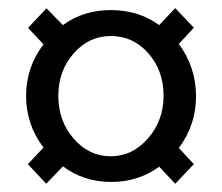

<svg xmlns="http://www.w3.org/2000/svg" viewBox="-20 -563 548 474"><path d="M254.4 -113.8Q187 -113.8 135.3 -152.3L94.2 -109.4L48.8 -157.7L87.4 -198.7Q44.4 -255.4 44.4 -326.2Q44.4 -397 87.4 -453.6L49.3 -494.1L94.7 -542.5L135.3 -501Q185.5 -538.1 253.4 -538.1Q322.3 -538.1 373 -501L412.6 -543L458.5 -494.6L421.4 -454.6Q463.9 -397 463.9 -325.7Q463.9 -253.9 421.4 -197.8L458.5 -157.7L412.6 -109.4L373 -151.4Q321.3 -113.8 254.4 -113.8ZM253.4 -177.2Q306.6 -177.2 345.2 -221.2Q383.8 -265.1 383.8 -326.7Q383.8 -388.7 346.2 -431.4Q308.6 -474.1 253.4 -474.1Q199.7 -474.1 161.9 -431.2Q124 -388.2 124 -326.2Q124 -264.2 161.9 -220.7Q199.7 -177.2 253.4 -177.2Z"/></svg>

Font: Elstob Grade
Style: Regular
Weight: 400
Designer: Peter S. Baker
Version: Version 1.015